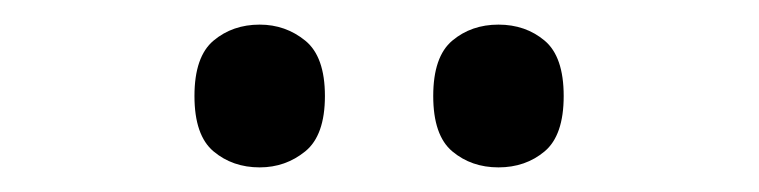

<svg xmlns="http://www.w3.org/2000/svg" viewBox="-20 -766 617 156"><path d="M385 -630Q363 -630 347.5 -643Q332 -656 332 -688Q332 -720 347.5 -733Q363 -746 385 -746Q407 -746 422.5 -733Q438 -720 438 -688Q438 -656 422.5 -643Q407 -630 385 -630ZM191 -630Q169 -630 153.5 -643Q138 -656 138 -688Q138 -720 153.5 -733Q169 -746 191 -746Q212 -746 228 -733Q244 -720 244 -688Q244 -656 228 -643Q212 -630 191 -630Z"/></svg>

Font: Noto Serif Tamil Medium
Style: Regular
Weight: 500
Designer: Indian Type Foundry, Tom Grace, and the Monotype Design Team
Foundry: Monotype Imaging Inc.
Version: Version 2.004; ttfautohint (v1.8.4.7-5d5b)